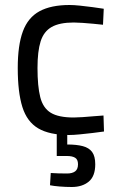

<svg xmlns="http://www.w3.org/2000/svg" viewBox="-20 -530 476 768"><path d="M257 10Q178 10 133 -16.5Q88 -43 69.5 -102Q51 -161 51 -258Q51 -349 71.5 -404.5Q92 -460 138 -485Q184 -510 258 -510Q275 -510 299.5 -507.5Q324 -505 350 -501.5Q376 -498 395 -495L392 -431Q375 -433 353 -435Q331 -437 310 -438.5Q289 -440 275 -440Q218 -440 186.5 -422Q155 -404 142.5 -364.5Q130 -325 130 -258Q130 -185 141 -141.5Q152 -98 183 -79Q214 -60 275 -60Q289 -60 310.5 -61.5Q332 -63 354.5 -65Q377 -67 394 -68L396 -4Q376 -1 350 2Q324 5 299 7.5Q274 10 257 10ZM267 218Q243 218 218.5 216Q194 214 180 211L183 162Q192 163 214 163.5Q236 164 248 164Q269 164 280.5 155.5Q292 147 292 127Q292 108 280.5 101Q269 94 248 94H207V-1H249V48Q286 48 311 54.5Q336 61 348.5 78Q361 95 361 127Q361 175 335 196.5Q309 218 267 218Z"/></svg>

Font: Cairo Play
Style: Regular
Weight: 400
Designer: Mohamed Gaber, Accademia di Belle Arti di Urbino
Foundry: Kief Type Foundry, Accademia di Belle Arti di Urbino
Version: Version 3.119